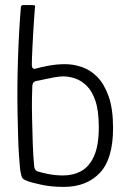

<svg xmlns="http://www.w3.org/2000/svg" viewBox="-20 -728 512 754"><path d="M230 6Q180 6 140.5 -3Q101 -12 93 -15Q79 -20 73 -24Q67 -28 64.5 -36.5Q62 -45 59 -63Q57 -81 54.5 -117.5Q52 -154 51 -198Q50 -242 49 -282Q47 -386 50.5 -494.5Q54 -603 62 -700Q62 -703 64 -705.5Q66 -708 71 -708H109Q117 -708 117.5 -704.5Q118 -701 117 -696Q116 -681 114 -655.5Q112 -630 110.5 -601Q109 -572 107.5 -545Q106 -518 105.5 -498.5Q105 -479 105 -473Q105 -463 109.5 -459.5Q114 -456 122 -459Q139 -464 171 -470Q203 -476 235 -476Q268 -476 301 -465Q334 -454 361.5 -426.5Q389 -399 406.5 -350Q424 -301 424 -225Q424 -104 372 -49Q320 6 230 6ZM228 -39Q268 -39 299.5 -56.5Q331 -74 349.5 -115.5Q368 -157 368 -228Q368 -292 355 -331Q342 -370 320.5 -391Q299 -412 275 -420Q251 -428 228 -428Q214 -428 191.5 -424Q169 -420 149.5 -415.5Q130 -411 122 -410Q117 -409 112.5 -405Q108 -401 107 -392Q106 -377 105.5 -342.5Q105 -308 106 -262.5Q107 -217 108.5 -168.5Q110 -120 114 -77Q115 -67 118 -62.5Q121 -58 127 -55Q143 -50 170 -44.5Q197 -39 228 -39Z"/></svg>

Font: Glory Thin Light
Style: Regular
Weight: 300
Version: Version 1.011